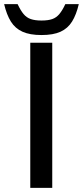

<svg xmlns="http://www.w3.org/2000/svg" viewBox="-57 -906 400 926"><path d="M89 0V-700H195V0ZM143 -737Q87 -737 51.5 -753Q16 -769 -4.5 -802Q-25 -835 -37 -886H28Q42 -856 56.5 -838.5Q71 -821 91.5 -814Q112 -807 143 -807Q175 -807 195 -814Q215 -821 229.5 -838.5Q244 -856 258 -886H323Q311 -835 290.5 -802Q270 -769 235 -753Q200 -737 143 -737Z"/></svg>

Font: REM
Style: Regular
Weight: 400
Designer: Octavio Pardo
Foundry: Ashler Design
Version: Version 1.005;gftools[0.9.28]